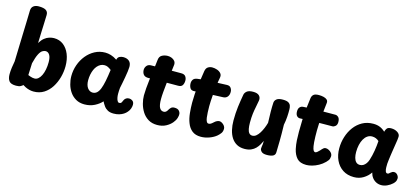

<svg xmlns="http://www.w3.org/2000/svg" viewBox="-64 -1342 4119 1882"><g transform="rotate(15 1996.0 -401.0)"><path d="M72.6 -752Q73.3 -783.9 93.6 -799.4Q113.8 -815 146.3 -815Q199 -815 221.2 -799.4Q243.3 -783.9 242.3 -752Q241.3 -706 239.3 -663.2Q237.3 -620.4 235.8 -573.7Q234.3 -527 232.3 -466Q253 -500.6 276.2 -519.1Q299.3 -537.7 324.3 -545.3Q349.2 -553 372.3 -553Q427.7 -553 467.7 -522.1Q507.7 -491.1 529.5 -437.5Q551.3 -383.9 551.3 -315Q551.3 -258.7 535.9 -202.3Q520.4 -146 490.5 -98.9Q460.6 -51.9 415.7 -23.4Q370.8 5 311.1 5Q289.1 5 267 -0.8Q244.9 -6.7 227.6 -15.4Q210.3 -24.1 200.3 -31.1Q193.3 -24.1 177.9 -15.1Q162.6 -6 130.6 -6Q77.9 -6 59.6 -30.6Q41.3 -55.2 41.3 -99Q41.3 -130 46.3 -167Q51.3 -204 57.3 -233Q59.3 -303 61.3 -370.3Q63.3 -437.7 65.3 -502.4Q67.3 -567.2 69.3 -629.8Q71.3 -692.4 72.6 -752ZM221.3 -138Q233.8 -133 244.8 -129Q255.9 -125 266.6 -123Q277.2 -121 287.6 -121Q308.6 -121 325.6 -135.6Q342.6 -150.1 355.1 -175.7Q367.6 -201.3 374.4 -236.2Q381.3 -271.1 381.3 -311Q381.3 -360.2 365.9 -384.4Q350.6 -408.7 325.2 -408.7Q309.4 -408.7 292.2 -397.9Q275 -387.2 258.7 -355.1Q242.3 -323 226.3 -259Z M630.7 -238Q630.7 -297 650.2 -352.2Q669.7 -407.3 705.2 -451Q740.8 -494.7 789 -520.3Q837.2 -546 894.7 -546Q921.7 -546 951.7 -537.2Q981.8 -528.4 1014.7 -506.1Q1020 -531.8 1038.3 -540.4Q1056.6 -549 1075.6 -549Q1112.8 -549 1135.2 -530.2Q1157.7 -511.4 1157.7 -472.1Q1157.7 -454.9 1153.7 -425.4Q1149.7 -396 1143.7 -362.4Q1137.7 -328.9 1131.7 -298.4Q1125.7 -268 1121.7 -249Q1118.7 -219 1118.7 -188Q1118.7 -167 1122.7 -147.9Q1126.7 -128.8 1134 -116.9Q1141.3 -105.1 1151.2 -105.1Q1164.4 -105.1 1170 -110.7Q1175.6 -116.3 1179 -125.3Q1182.4 -134.3 1187.4 -143.3Q1193.4 -155.3 1205.6 -163.7Q1217.7 -172 1234.7 -172Q1254.6 -172 1270.8 -160.1Q1287.1 -148.1 1287.1 -121.1Q1287.1 -105.2 1280.3 -84.2Q1273.4 -63.2 1257.2 -44.8Q1243.9 -28.8 1224.7 -16.4Q1205.4 -4.1 1180.8 3.2Q1156.1 10.6 1125.1 10.6Q1088.4 10.6 1065.2 -2.1Q1041.9 -14.7 1027 -35.6Q1012.1 -56.4 1000.2 -80.1Q974.2 -49.7 928.7 -26.1Q883.1 -2.4 825.1 -2.4Q775.6 -2.4 738.9 -23.3Q702.2 -44.2 678.3 -78.2Q654.4 -112.2 642.6 -154.1Q630.7 -196 630.7 -238ZM800.7 -241Q800.7 -216 806.1 -196.3Q811.6 -176.6 821.7 -162.9Q831.9 -149.3 845.1 -142.1Q858.3 -134.9 873.1 -134.9Q898 -134.9 915.9 -150.5Q933.8 -166.1 946.5 -198Q959.2 -229.9 969.1 -279.2Q978.9 -328.4 987.7 -395.2Q968.7 -409.9 952.9 -417.4Q937.2 -424.9 918.8 -424.9Q897.4 -424.9 879.2 -415.6Q861 -406.2 846.4 -389.4Q831.8 -372.7 821.7 -349.6Q811.7 -326.6 806.2 -299.1Q800.7 -271.7 800.7 -241Z M1406.4 -606Q1409.2 -644.3 1435.7 -658.7Q1462.1 -673.1 1494.7 -673.1Q1515 -673.1 1534.1 -665.4Q1553.1 -657.7 1565.2 -643.1Q1577.2 -628.6 1576.2 -606Q1575.2 -592.8 1570.7 -561.4Q1566.2 -530.1 1560.7 -489.2Q1555.2 -448.2 1550.2 -403.8Q1545.2 -359.3 1541.7 -318.4Q1538.2 -277.4 1538.2 -248Q1538.2 -187.8 1552.4 -160.9Q1566.7 -134 1594.8 -134Q1608.8 -134 1618.3 -142.2Q1627.9 -150.3 1633.2 -160.9Q1641.3 -176 1653.8 -188.1Q1666.3 -200.1 1688.1 -200.1Q1720.7 -200.1 1734.6 -185.1Q1748.6 -170 1750.1 -152Q1751.9 -136.6 1744.1 -111Q1736.3 -85.4 1715.3 -60.4Q1692.3 -32.4 1654.6 -12.2Q1616.8 8 1566.2 8Q1512.8 8 1474.8 -15.5Q1436.8 -39 1413.3 -76.5Q1389.8 -114 1378.5 -157Q1367.2 -200 1367.2 -239Q1367.2 -270 1370.7 -312Q1374.2 -354 1379.7 -398.7Q1385.2 -443.4 1390.8 -484.9Q1396.4 -526.3 1400.9 -558.6Q1405.4 -590.9 1406.4 -606ZM1368.1 -415Q1333.6 -414 1317.8 -430.7Q1302 -447.3 1300.2 -476.8Q1299.2 -501 1313.8 -520.5Q1328.3 -540 1356.2 -541Q1388.3 -542 1431.2 -542.4Q1474.1 -542.8 1532 -542.9Q1589.9 -543 1664.9 -543Q1696.8 -543 1709.5 -524.8Q1722.2 -506.6 1722.2 -484.1Q1722.2 -456.2 1710.7 -436.6Q1699.1 -417 1667.2 -417Q1592.2 -417 1536.8 -416.5Q1481.3 -416 1440.8 -416Q1400.2 -416 1368.1 -415Z M1877.1 -621Q1882.2 -652 1901.3 -664.6Q1920.4 -677.1 1945.3 -677.1Q1969.2 -677.1 1994.2 -668.5Q2019.1 -659.9 2033.9 -641.7Q2048.7 -623.4 2041.3 -592.8Q2037.3 -575.2 2035.3 -559.1Q2033.2 -543 2029.2 -518Q2026.4 -497.1 2023.8 -470.7Q2021.2 -444.2 2018.7 -414.8Q2016.2 -385.4 2014.6 -356.3Q2013 -327.1 2013 -302.1Q2013 -269.9 2014.6 -240.1Q2016.1 -210.3 2019.2 -186.4Q2022.7 -162.3 2030.3 -148.7Q2037.9 -135.1 2050 -135.1Q2062.4 -135.1 2072.3 -141.1Q2082.2 -147 2096.2 -160Q2108.9 -172.7 2123 -179.5Q2137.1 -186.3 2148.8 -186.3Q2161.6 -186.3 2175.7 -177.6Q2189.9 -168.9 2200.2 -155.1Q2210.4 -141.3 2210.4 -125.9Q2210.4 -97.8 2197.6 -80.1Q2184.7 -62.4 2168.1 -48Q2139.2 -23 2095.7 -7Q2052.2 9 2009.2 9Q1954.7 9 1920.8 -17.9Q1887 -44.8 1869.9 -90.7Q1861.6 -111.3 1856 -135.9Q1850.4 -160.6 1847.7 -187.9Q1845 -215.3 1843.6 -242.3Q1842.2 -269.3 1842.2 -293Q1842.2 -380 1853.8 -464.6Q1865.4 -549.1 1877.1 -621ZM1838.2 -406.6Q1803.1 -402.8 1790.7 -424.1Q1778.2 -445.3 1778.2 -473Q1778.2 -494.7 1790.2 -511.2Q1802.1 -527.8 1833.2 -531.6Q1877.8 -538.1 1928.9 -540.4Q1980 -542.8 2030.7 -544.5Q2081.4 -546.2 2124.2 -548.2Q2153.1 -550 2166.2 -533.2Q2179.2 -516.4 2180.2 -495Q2182 -464.3 2167.1 -444.2Q2152.1 -424 2124.2 -422.2Q2081.4 -420.2 2031.2 -418.5Q1981 -416.8 1930.9 -414.1Q1880.8 -411.3 1838.2 -406.6Z M2452.9 12.8Q2407.8 12.8 2374.9 -5.6Q2342.1 -24 2320.7 -56.8Q2299.3 -89.7 2289.1 -133.8Q2278.8 -178 2278.8 -228.6Q2278.8 -304.6 2287 -368.5Q2295.2 -432.4 2306.8 -496.4Q2310.3 -517.4 2330.1 -533.8Q2349.8 -550.2 2393.2 -550.2Q2436.6 -550.2 2455.2 -531.2Q2473.8 -512.1 2469.9 -482.8Q2464.2 -446.1 2456.9 -412.7Q2449.7 -379.2 2444.8 -340.6Q2440 -302 2440 -249.1Q2440.2 -213.2 2445.2 -187.1Q2450.2 -160.9 2462.3 -146.6Q2474.4 -132.3 2494.8 -132.3Q2516.1 -132.3 2534.1 -147.3Q2552 -162.2 2566.8 -186.1Q2581.6 -209.9 2593.3 -238.4Q2605.1 -266.9 2612.3 -293.8Q2609.9 -350 2609.3 -403.7Q2608.8 -457.4 2611.3 -498.6Q2613.1 -520.9 2632.4 -536.1Q2651.8 -551.2 2694.1 -551.2Q2732 -551.2 2750.2 -540.8Q2768.3 -530.3 2774.3 -513.1Q2780.3 -495.8 2780.3 -475.6Q2780.6 -459.3 2780.2 -440.2Q2779.8 -421 2778.4 -400.2Q2777 -379.4 2774.1 -358.1Q2771.2 -336.8 2767 -316Q2769.4 -216.3 2768.3 -151.4Q2767.2 -86.4 2765.7 -36.3Q2765.4 -9.4 2743.9 1.9Q2722.3 13.3 2681.3 13.3Q2642.1 13.3 2626.6 -2Q2611.1 -17.3 2611.1 -33.1Q2611.1 -42.9 2613 -54.1Q2614.9 -65.2 2616.8 -79.6Q2618.7 -93.9 2617.9 -112Q2609.1 -92.9 2596.8 -71.3Q2584.4 -49.8 2565.8 -30.5Q2547.2 -11.2 2519.7 0.8Q2492.1 12.8 2452.9 12.8Z M2951.6 -635.9Q2955.1 -659 2970.7 -672.5Q2986.3 -686 3023.8 -686Q3049 -686 3071.8 -680.7Q3094.6 -675.4 3107.8 -662.9Q3121 -650.4 3117.4 -627.1Q3111 -574.8 3105.1 -519.3Q3099.2 -463.8 3096.2 -405.4Q3093.2 -347 3094.8 -285Q3096.6 -220.7 3102.1 -188.4Q3107.6 -156.1 3115.6 -145.4Q3123.6 -134.8 3131.9 -134.8Q3140.9 -134.8 3152.2 -143.6Q3163.4 -152.3 3173.8 -163.7Q3184.2 -175.1 3190.2 -182.1Q3196.2 -189.1 3204.5 -194.7Q3212.8 -200.3 3224.4 -200.3Q3238.8 -200.3 3255 -192Q3271.2 -183.7 3282.7 -169.4Q3294.1 -155.1 3294.1 -136.1Q3294.1 -129.1 3290.2 -112.6Q3286.3 -96 3262 -72Q3235 -45.2 3202.2 -27.2Q3169.3 -9.2 3137.4 -0.6Q3105.4 8 3079.6 8Q3015.7 8 2985.1 -25.2Q2954.4 -58.3 2941.1 -115.4Q2931.8 -159.4 2929.4 -201.2Q2927.1 -243 2927.1 -288Q2927.1 -349 2929.3 -405.8Q2931.6 -462.6 2937.2 -519.5Q2942.8 -576.4 2951.6 -635.9ZM2903.4 -417Q2884.4 -416 2870.8 -430.8Q2857.2 -445.7 2857.2 -476.1Q2857.2 -504.8 2870.8 -519.1Q2884.4 -533.4 2903.4 -534.4Q2929.4 -536.4 2968.1 -537.9Q3006.7 -539.4 3051.3 -539.9Q3095.9 -540.4 3142 -540.9Q3188.1 -541.4 3229.1 -541.4Q3246.1 -541.4 3260.8 -527.1Q3275.6 -512.8 3275.8 -479Q3275.8 -450.9 3260.4 -437.4Q3245.1 -424 3229.1 -424Q3187.1 -424 3146.6 -423.5Q3106.1 -423 3066.3 -422.5Q3026.4 -422 2985.9 -420.5Q2945.4 -419 2903.4 -417Z M3350.7 -234Q3350.7 -294.6 3368.7 -351.6Q3386.7 -408.7 3420.4 -453.8Q3454.2 -499 3502.6 -525.7Q3551 -552.3 3612.6 -552.3Q3651.9 -552.3 3681.2 -539.7Q3710.6 -527.1 3734.1 -504.1Q3739.1 -526.1 3750.9 -540.3Q3762.8 -554.4 3793.6 -554.4Q3829.9 -554.4 3857.1 -536.9Q3884.3 -519.3 3883.3 -492.4Q3882.3 -465.3 3874 -418.7Q3865.7 -372 3859.7 -327Q3857.7 -313 3854.4 -291Q3851.2 -269 3848.7 -247.5Q3846.2 -226 3844.7 -211Q3843.9 -195.9 3844.2 -173.2Q3844.4 -150.6 3850.2 -133.6Q3856 -116.7 3870 -116.7Q3877.9 -116.7 3883.8 -120.8Q3889.7 -124.9 3896.1 -131.6Q3905.8 -139.4 3913.3 -143.6Q3920.9 -147.7 3933.2 -147.7Q3946.6 -147.7 3958.5 -138.3Q3970.4 -128.9 3976.7 -112.8Q3983 -96.7 3977.3 -77.2Q3972.7 -58.2 3951.1 -38.2Q3929.4 -18.1 3899.9 -4.6Q3870.4 9 3840.6 9Q3811.8 9 3787.8 -3.4Q3763.9 -15.8 3747.6 -37.5Q3731.2 -59.2 3724.7 -88.1Q3698.6 -48.8 3656.3 -23.1Q3614.1 2.6 3561 2.6Q3494.7 2.6 3447.8 -28.3Q3400.9 -59.2 3375.8 -112.6Q3350.7 -166 3350.7 -234ZM3519.9 -241.1Q3519.9 -209.2 3526.7 -183.7Q3533.6 -158.1 3548.4 -143.1Q3563.2 -128.1 3587.3 -128.1Q3606.8 -128.1 3622.1 -137.5Q3637.4 -146.9 3649.3 -163.4Q3661.2 -180 3668.3 -202Q3676 -225.4 3681.9 -250.4Q3687.9 -275.3 3692.1 -301.2Q3696.3 -327.1 3699.3 -352.3Q3702.3 -377.4 3703.6 -401.1Q3689.7 -414.1 3671.9 -421.5Q3654.1 -428.9 3633.7 -428.9Q3607 -428.9 3585.9 -414.3Q3564.8 -399.7 3550.1 -374Q3535.4 -348.3 3527.7 -314.3Q3519.9 -280.2 3519.9 -241.1Z"/></g></svg>

Font: Playpen Sans Arabic
Style: Regular
Weight: 400
Designer: Azza Alameddine, Laura Meseguer, Veronika Burian, José Scaglione
Foundry: TypeTogether
Version: Version 2.000